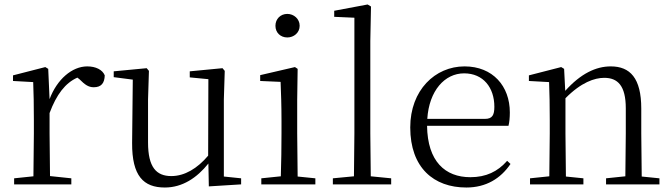

<svg xmlns="http://www.w3.org/2000/svg" viewBox="-20 -822 2995 856"><path d="M201 -318C232 -401 271 -452 325 -476L335 -468C358 -445 374 -433 398 -433C432 -433 446 -452 447 -486C437 -511 407 -526 369 -526C301 -526 234 -468 201 -380L195 -515L182 -523L38 -486V-461L128 -456C130 -406 131 -354 131 -285V-227L129 -36L43 -27V0H298V-27L203 -37L201 -227Z M911 9 1055 0V-27L978 -35V-379L982 -506L972 -518L826 -504V-477L909 -469L908 -128C860 -71 803 -37 744 -37C677 -37 640 -76 640 -187V-379L644 -506L634 -518L487 -504V-478L572 -467L569 -185C568 -37 620 14 715 14C793 14 858 -29 909 -93Z M1261 -655C1290 -655 1316 -676 1316 -707C1316 -738 1290 -760 1261 -760C1231 -760 1208 -738 1208 -707C1208 -676 1231 -655 1261 -655ZM1231 0H1386V-27L1307 -35L1305 -227V-378L1307 -515L1295 -523L1140 -487V-461L1231 -457C1233 -407 1235 -352 1235 -285V-227C1235 -173 1234 -91 1232 -36L1145 -27V0Z M1557 0H1724V-27L1633 -36L1631 -227V-639L1634 -793L1619 -802L1470 -774V-747L1560 -743V-227L1558 -36L1464 -27V0Z M2059 14C2147 14 2212 -26 2256 -91L2241 -105C2199 -57 2147 -32 2077 -32C1965 -32 1886 -102 1884 -261H2247C2251 -277 2253 -297 2253 -321C2253 -438 2177 -526 2051 -526C1920 -526 1809 -420 1809 -254C1809 -74 1914 14 2059 14ZM1885 -292C1893 -418 1963 -495 2049 -495C2135 -495 2184 -431 2184 -346C2184 -309 2175 -292 2142 -292Z M2767 0H2920V-27L2841 -35L2839 -227V-338C2839 -474 2789 -526 2703 -526C2637 -526 2569 -494 2500 -417L2495 -515L2482 -523L2338 -486V-461L2428 -456C2430 -406 2431 -353 2431 -285V-227L2429 -36L2343 -27V0H2581V-27L2503 -35L2501 -227V-384C2571 -455 2631 -475 2674 -475C2734 -475 2770 -440 2770 -339V-227L2768 -36L2682 -27V0Z"/></svg>

Font: Noto Serif TC Light
Style: Regular
Weight: 300
Designer: Ryoko NISHIZUKA 西塚涼子 (kana & ideographs); Frank Grießhammer (Latin, Greek & Cyrillic); Wenlong ZHANG 张文龙 (bopomofo); San
Foundry: Adobe
Version: Version 2.001;hotconv 1.1.0;makeotfexe 2.6.0